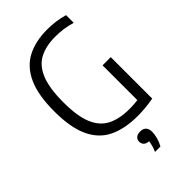

<svg xmlns="http://www.w3.org/2000/svg" viewBox="-291 -836 1157 1157"><g transform="rotate(-45 287.0 -258.0)"><path d="M380.5 6Q270 6 195 -30.5Q120 -67 81.8 -149.5Q43.5 -232 43.5 -369Q43.5 -508.5 81.8 -591.8Q120 -675 191.2 -712Q262.5 -749 362.5 -749Q437 -749 504 -729.5V-664Q467.5 -675 433.8 -679.5Q400 -684 365.5 -684Q287 -684 232.2 -655.5Q177.5 -627 149.2 -558.2Q121 -489.5 121 -368.5Q121 -251 149.2 -183.5Q177.5 -116 234 -87.5Q290.5 -59 375 -59Q412.5 -59 445.5 -63.5V-360H515.5V-6.5Q477.5 0 444.8 3Q412 6 380.5 6ZM300 232.5Q309.5 211 314 194.2Q318.5 177.5 320.5 162Q299 161 287.5 150Q276 139 276 122Q276 104 288.2 93Q300.5 82 323.5 82Q374 82 374 136Q374 157 366.8 183Q359.5 209 346.5 232.5Z"/></g></svg>

Font: Encode Sans Condensed
Style: Regular
Weight: 400
Width: 3
Designer: Multiple Designers
Foundry: Impallari Type
Version: Version 3.000; ttfautohint (v1.8.3) -l 8 -r 50 -G 200 -x 14 